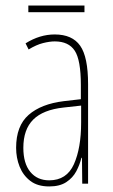

<svg xmlns="http://www.w3.org/2000/svg" viewBox="-20 -712 406 691"><path d="M177 -588Q240 -588 268.5 -547.5Q297 -507 297 -409V-51H276L275 -144H273Q267 -119 254.5 -95.5Q242 -72 218.5 -56.5Q195 -41 157 -41Q115 -41 89 -61Q63 -81 50.5 -112.5Q38 -144 38 -180Q38 -259 83 -298.5Q128 -338 210 -348L271 -355V-406Q271 -496 249 -529.5Q227 -563 177 -563Q159 -563 135 -557Q111 -551 83 -534L72 -556Q123 -588 177 -588ZM209 -325Q135 -317 99.5 -281.5Q64 -246 64 -180Q64 -124 89 -93.5Q114 -63 157 -63Q220 -63 246 -121Q272 -179 272 -271V-332ZM284 -692V-668H82V-692Z"/></svg>

Font: Noto Sans Tamil UI ExtraCondensed Thin
Style: Regular
Weight: 100
Width: 2
Designer: Jelle Bosma - Monotype Design Team
Foundry: Monotype Imaging Inc.
Version: Version 2.004; ttfautohint (v1.8.4.7-5d5b)